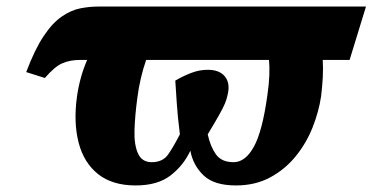

<svg xmlns="http://www.w3.org/2000/svg" viewBox="-20 -556 1137 586"><path d="M117 -318 60 -336Q86 -405 113 -445.5Q140 -486 168.5 -505.5Q197 -525 225 -530.5Q253 -536 280 -536H1097L1047 -373H965Q968 -327 960 -262Q953 -215 934 -167Q915 -119 882.5 -79Q850 -39 804.5 -14.5Q759 10 700 10Q633 10 601 -21Q569 -52 561 -96Q540 -51 500.5 -20.5Q461 10 394 10Q323 10 279.5 -24.5Q236 -59 220 -120.5Q204 -182 215 -262Q224 -323 246 -373H223Q194 -373 170.5 -363Q147 -353 117 -318ZM693 -61Q729 -61 755 -108.5Q781 -156 796 -265Q801 -299 802 -326Q803 -353 801 -373H426Q417 -347 410 -317.5Q403 -288 399 -256Q392 -204 390.5 -159.5Q389 -115 401 -88Q413 -61 443 -61Q477 -61 493.5 -85Q510 -109 529 -146Q522 -202 519.5 -241.5Q517 -281 515 -310Q537 -323 562.5 -333Q588 -343 614 -343Q650 -343 666.5 -322.5Q683 -302 675 -268Q672 -253 666.5 -240Q661 -227 649 -205.5Q637 -184 614 -146Q622 -109 639 -85Q656 -61 693 -61Z"/></svg>

Font: Noto Serif Black
Style: Italic
Weight: 900
Italic angle: -12°
Designer: Monotype Design Team
Foundry: Monotype Imaging Inc.
Version: Version 2.013